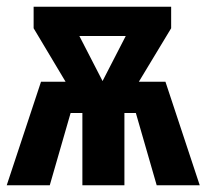

<svg xmlns="http://www.w3.org/2000/svg" viewBox="-27 -551 614 571"><path d="M465 -308 567 0H439L377 -215H343V0H218V-215H183L121 0H-7L95 -308H168L73 -467V-531H482V-467L386 -308ZM347 -444H209L278 -310Z"/></svg>

Font: Fira Sans Extra Condensed
Style: Bold
Weight: 700
Width: 1
Designer: Carrois Corporate & Edenspiekermann AG
Foundry: Carrois Corporate GbR & Edenspiekermann AG
Version: Version 4.203